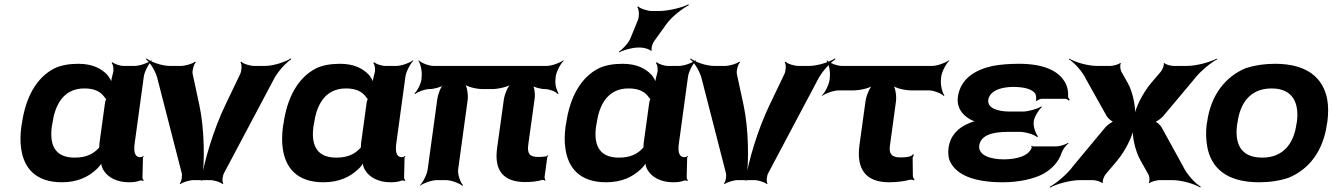

<svg xmlns="http://www.w3.org/2000/svg" viewBox="-20 -833 6163 888"><path d="M627 -107 629 -104 626 -106C599 -109 599 -140 603 -171L645 -478C648 -502 668 -539 682 -552L680 -554C665 -542 626 -528 602 -528H553C535 -528 509 -537 501 -545L496 -542C504 -535 507 -510 503 -497C499 -482 492 -458 495 -446L499 -447C496 -457 486 -475 477 -486C449 -516 408 -538 342 -538C300 -538 262 -531 234 -518C148 -475 98 -382 81 -260L79 -250C74 -212 73 -177 78 -145C90 -59 142 10 266 10C337 10 387 -14 424 -48C437 -59 451 -77 453 -87H448C446 -77 451 -58 458 -47C479 -11 523 10 576 10C597 10 612 8 628 2C632 1 639 2 642 4L645 0C642 -1 638 -8 639 -13L641 -102C640 -105 644 -108 645 -110L642 -112C641 -111 638 -107 636 -107ZM466 -360 440 -171C439 -165 440 -159 439 -153C439 -153 439 -149 440 -149L441 -153C440 -153 437 -149 437 -149C412 -121 379 -104 325 -104C227 -104 209 -172 220 -250L222 -260C233 -341 269 -424 370 -424C419 -424 446 -408 463 -384C464 -382 472 -373 473 -374L472 -378C471 -377 466 -363 466 -360Z M902 -347 871 -491C868 -506 876 -536 886 -545L882 -548C872 -538 835 -528 816 -528H767C729 -528 678 -546 657 -563L655 -559C676 -543 703 -498 710 -462L820 -34C824 -21 820 7 811 16L815 18C825 10 857 0 875 0H952C970 0 1001 10 1009 18L1013 16C1006 7 1009 -21 1017 -34L1244 -462C1261 -498 1302 -543 1327 -559L1325 -563C1300 -546 1243 -528 1205 -528H1156C1137 -528 1104 -538 1096 -548L1092 -545C1100 -536 1098 -506 1091 -491L1022 -347C968 -235 923 -85 911 3H915C927 -85 926 -235 902 -347Z M1837 -107 1839 -104 1836 -106C1809 -109 1809 -140 1813 -171L1855 -478C1858 -502 1878 -539 1892 -552L1890 -554C1875 -542 1836 -528 1812 -528H1763C1745 -528 1719 -537 1711 -545L1706 -542C1714 -535 1717 -510 1713 -497C1709 -482 1702 -458 1705 -446L1709 -447C1706 -457 1696 -475 1687 -486C1659 -516 1618 -538 1552 -538C1510 -538 1472 -531 1444 -518C1358 -475 1308 -382 1291 -260L1289 -250C1284 -212 1283 -177 1288 -145C1300 -59 1352 10 1476 10C1547 10 1597 -14 1634 -48C1647 -59 1661 -77 1663 -87H1658C1656 -77 1661 -58 1668 -47C1689 -11 1733 10 1786 10C1807 10 1822 8 1838 2C1842 1 1849 2 1852 4L1855 0C1852 -1 1848 -8 1849 -13L1851 -102C1850 -105 1854 -108 1855 -110L1852 -112C1851 -111 1848 -107 1846 -107ZM1676 -360 1650 -171C1649 -165 1650 -159 1649 -153C1649 -153 1649 -149 1650 -149L1651 -153C1650 -153 1647 -149 1647 -149C1622 -121 1589 -104 1535 -104C1437 -104 1419 -172 1430 -250L1432 -260C1443 -341 1479 -424 1580 -424C1629 -424 1656 -408 1673 -384C1674 -382 1682 -373 1683 -374L1682 -378C1681 -377 1676 -363 1676 -360Z M2410 9C2439 9 2463 6 2485 0C2490 -2 2498 0 2501 3L2503 0C2500 -3 2498 -12 2499 -17L2511 -105C2511 -108 2515 -111 2516 -113L2513 -115C2512 -114 2509 -110 2506 -110C2496 -108 2483 -107 2470 -107C2430 -107 2418 -122 2423 -162L2453 -379C2456 -399 2451 -433 2442 -444L2437 -441C2446 -430 2480 -421 2501 -421C2521 -421 2551 -409 2560 -398L2564 -401C2555 -412 2546 -443 2549 -464L2550 -478C2553 -502 2573 -539 2587 -552L2585 -554C2570 -542 2531 -528 2507 -528H1987C1963 -528 1928 -542 1917 -554L1915 -552C1925 -539 1933 -502 1930 -478L1929 -464C1926 -444 1910 -412 1897 -401L1900 -398C1913 -409 1946 -421 1966 -421C1986 -421 2021 -430 2034 -441L2032 -444C2019 -433 2006 -398 2003 -378L1958 -50C1955 -26 1936 11 1922 24L1923 26C1938 14 1977 0 2001 0H2042C2066 0 2104 14 2118 26L2122 24C2109 11 2096 -26 2099 -50L2143 -371C2146 -395 2140 -435 2129 -447L2127 -445C2137 -432 2183 -421 2213 -421H2255C2285 -421 2332 -432 2346 -445L2344 -447C2329 -435 2313 -395 2310 -371L2279 -147C2265 -44 2308 9 2410 9Z M3144 -107 3146 -104 3143 -106C3116 -109 3116 -140 3120 -171L3162 -478C3165 -502 3185 -539 3199 -552L3197 -554C3182 -542 3143 -528 3119 -528H3070C3052 -528 3026 -537 3018 -545L3013 -542C3021 -535 3024 -510 3020 -497C3016 -482 3009 -458 3012 -446L3016 -447C3013 -457 3003 -475 2994 -486C2966 -516 2925 -538 2859 -538C2817 -538 2779 -531 2751 -518C2665 -475 2615 -382 2598 -260L2596 -250C2591 -212 2590 -177 2595 -146C2607 -59 2659 10 2783 10C2854 10 2904 -14 2941 -48C2954 -59 2968 -77 2970 -87H2965C2963 -77 2968 -58 2975 -47C2996 -11 3040 10 3093 10C3114 10 3129 8 3145 2C3149 1 3156 2 3159 4L3162 0C3159 -1 3155 -8 3156 -13L3158 -102C3157 -105 3161 -108 3162 -110L3159 -112C3158 -111 3155 -107 3153 -107ZM2983 -360 2957 -171C2956 -165 2957 -159 2956 -153C2956 -153 2956 -149 2957 -149L2958 -153C2957 -153 2954 -149 2954 -149C2929 -121 2896 -104 2842 -104C2744 -104 2726 -172 2737 -250L2739 -260C2750 -341 2786 -424 2887 -424C2936 -424 2963 -408 2980 -384C2981 -382 2989 -373 2990 -374L2989 -378C2988 -377 2983 -363 2983 -360ZM2931 -742 2895 -654C2886 -633 2859 -604 2842 -594L2845 -591C2862 -601 2903 -613 2931 -613H2943C2958 -613 2986 -605 2990 -598L2995 -600C2990 -607 2997 -631 3005 -642L3064 -724C3088 -757 3138 -795 3166 -809L3164 -813C3136 -798 3071 -782 3026 -782H2996C2975 -782 2941 -793 2932 -803L2927 -801C2936 -791 2937 -759 2931 -742Z M3419 -347 3388 -491C3385 -506 3393 -536 3403 -545L3399 -548C3389 -538 3352 -528 3333 -528H3284C3246 -528 3195 -546 3174 -563L3172 -559C3193 -543 3220 -498 3227 -462L3337 -34C3341 -21 3337 7 3328 16L3332 18C3342 10 3374 0 3392 0H3469C3487 0 3518 10 3526 18L3530 16C3523 7 3526 -21 3534 -34L3761 -462C3778 -498 3819 -543 3844 -559L3842 -563C3817 -546 3760 -528 3722 -528H3673C3654 -528 3621 -538 3613 -548L3609 -545C3617 -536 3615 -506 3608 -491L3539 -347C3485 -235 3440 -85 3428 3H3432C3444 -85 3443 -235 3419 -347Z M4143 -105C4101 -105 4091 -125 4096 -160L4124 -365C4127 -389 4121 -429 4110 -441L4108 -439C4118 -426 4164 -415 4194 -415H4275C4299 -415 4334 -401 4345 -389L4348 -391C4338 -404 4329 -441 4332 -465L4333 -478C4336 -502 4356 -539 4370 -552L4368 -554C4353 -542 4314 -528 4290 -528H3875C3851 -528 3816 -542 3805 -554L3803 -552C3813 -539 3821 -502 3818 -478L3817 -465C3814 -441 3795 -404 3781 -391L3782 -389C3797 -401 3836 -415 3860 -415H3928C3958 -415 4005 -426 4019 -439L4017 -441C4002 -429 3986 -389 3983 -365L3955 -162C3940 -52 3983 10 4092 10C4131 10 4161 5 4186 -1C4193 -3 4204 -1 4208 1L4210 -2C4206 -5 4202 -14 4202 -21L4201 -104C4202 -109 4206 -115 4207 -117L4204 -120C4193 -107 4173 -105 4143 -105Z M4622 -96C4563 -96 4503 -114 4509 -160C4516 -210 4575 -223 4641 -223H4698C4724 -223 4765 -210 4776 -199L4781 -202C4771 -213 4758 -247 4761 -269V-272C4764 -293 4785 -327 4799 -338L4796 -341C4781 -330 4736 -317 4710 -317H4653C4594 -317 4545 -332 4551 -373C4552 -380 4555 -387 4560 -394C4578 -419 4619 -431 4668 -431C4712 -431 4759 -422 4770 -395C4773 -389 4773 -372 4771 -367L4775 -366C4778 -370 4790 -376 4799 -376H4907C4914 -376 4920 -371 4923 -368L4928 -371C4925 -375 4919 -382 4920 -388C4921 -409 4918 -427 4910 -444C4882 -503 4812 -538 4693 -538C4649 -538 4608 -535 4571 -528C4493 -511 4422 -471 4410 -384C4404 -337 4429 -304 4462 -284C4472 -277 4490 -270 4500 -269V-273C4490 -274 4472 -268 4459 -262C4412 -242 4375 -207 4367 -149C4364 -124 4366 -101 4376 -82C4408 -21 4490 10 4618 10C4694 10 4764 -6 4807 -30C4842 -50 4875 -81 4890 -126C4895 -142 4911 -162 4922 -170L4921 -173C4910 -165 4883 -156 4866 -156H4757C4755 -156 4754 -158 4753 -159L4749 -157C4750 -156 4752 -153 4752 -151C4738 -111 4681 -96 4622 -96Z M5196 -449 5166 -502C5161 -511 5159 -533 5164 -540L5161 -542C5155 -535 5127 -528 5115 -528H5057C5008 -528 4952 -546 4925 -562L4923 -559C4950 -543 4988 -500 5005 -463L5099 -295C5104 -287 5124 -268 5134 -268V-272C5124 -272 5100 -253 5093 -245L4944 -66C4917 -28 4865 15 4835 31L4836 35C4866 18 4929 0 4977 0H5035C5047 0 5073 7 5077 14L5081 12C5077 5 5086 -17 5092 -25L5146 -89C5184 -134 5219 -204 5224 -243H5220C5215 -204 5230 -134 5256 -89L5292 -25C5296 -17 5299 5 5293 12L5297 14C5303 7 5331 0 5343 0H5401C5447 0 5504 18 5531 34L5534 31C5507 15 5468 -28 5451 -65L5352 -245C5348 -253 5328 -272 5318 -272V-268C5328 -268 5352 -287 5359 -295L5500 -463C5527 -500 5579 -543 5610 -559L5608 -562C5577 -546 5515 -528 5467 -528H5408C5395 -528 5369 -535 5365 -542L5362 -540C5366 -533 5356 -511 5350 -503L5304 -449C5265 -403 5230 -332 5225 -293H5229C5234 -332 5221 -404 5196 -449Z M5563 -269 5561 -259C5556 -220 5558 -185 5564 -152C5582 -58 5651 10 5803 10C5853 10 5899 3 5940 -11C6033 -49 6100 -134 6117 -259L6119 -269C6124 -308 6124 -343 6118 -376C6099 -470 6029 -538 5877 -538C5827 -538 5783 -531 5742 -518C5648 -479 5580 -394 5563 -269ZM5978 -269 5976 -259C5965 -176 5920 -104 5818 -104C5713 -104 5690 -175 5702 -259L5704 -269C5715 -351 5759 -424 5861 -424C5963 -424 5989 -352 5978 -269Z"/></svg>

Font: Asimov
Style: EdgeWideIt
Weight: 500
Designer: Google
Version: Version 2.000980: 2014